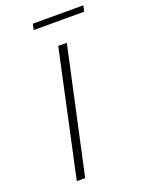

<svg xmlns="http://www.w3.org/2000/svg" viewBox="-151 -876 712 947"><g transform="rotate(-20 205.0 -402.0)"><path d="M83 0 225 -658H270L127 0ZM138 -773 145 -804H410L403 -773Z"/></g></svg>

Font: Ysabeau ExtraLight
Style: Italic
Weight: 250
Italic angle: -12°
Version: Version 2.000;gftools[0.9.27.dev2+g8671c4b]